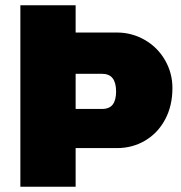

<svg xmlns="http://www.w3.org/2000/svg" viewBox="-20 -706 686 726"><path d="M632 -373Q632 -306 604.5 -254.5Q577 -203 529 -174.5Q481 -146 422 -146H266V0H57V-686H266V-583H422Q479 -583 527.5 -555Q576 -527 604 -478.5Q632 -430 632 -373ZM266 -427V-294H365Q394 -294 406.5 -311Q419 -328 419 -360Q419 -393 406 -410Q393 -427 365 -427Z"/></svg>

Font: Chivo Black
Style: Regular
Weight: 900
Designer: Hector Gatti
Foundry: Omnibus-Type
Version: Version 1.007